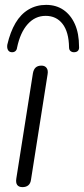

<svg xmlns="http://www.w3.org/2000/svg" viewBox="-20 -761 344 787"><path d="M72 6Q57 6 50.5 -3Q44 -12 47 -30L115 -461Q118 -477 126.5 -484.5Q135 -492 150 -492Q164 -492 171 -482.5Q178 -473 175 -456L107 -24Q105 -9 96 -1.5Q87 6 72 6ZM27 -547Q17 -548 12.5 -556.5Q8 -565 10 -578Q22 -630 43.5 -666.5Q65 -703 97 -722Q129 -741 169 -741Q210 -741 240 -720.5Q270 -700 287 -662Q304 -624 304 -570Q305 -560 300.5 -554Q296 -548 286 -547Q277 -546 270 -551Q263 -556 263 -567Q262 -630 236.5 -663Q211 -696 167 -696Q124 -696 93.5 -662Q63 -628 50 -566Q49 -556 42.5 -551Q36 -546 27 -547Z"/></svg>

Font: Nunito ExtraLight Light
Style: Italic
Weight: 300
Italic angle: -9°
Version: Version 3.602